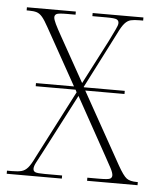

<svg xmlns="http://www.w3.org/2000/svg" viewBox="-46 -575 508 614"><g transform="rotate(5 208.0 -268.0)"><path d="M-2 0V-10H14Q33 -10 44.5 -13Q56 -16 65 -26.5Q74 -37 85 -60L198 -279L194 -287H66V-297H188L87 -478Q75 -500 66.5 -510Q58 -520 48.5 -523Q39 -526 23 -526H16V-536H173V-526H146Q118 -526 112 -522.5Q106 -519 106 -512Q106 -505 113 -490.5Q120 -476 133 -453L213 -310L286 -451Q297 -474 304.5 -489Q312 -504 312 -511Q312 -519 305.5 -522.5Q299 -526 271 -526H227V-536H390V-526H379Q361 -526 350.5 -523.5Q340 -521 331 -511Q322 -501 311 -478L219 -298L220 -297H351V-287H225L353 -58Q371 -26 382 -18Q393 -10 415 -10H418V0H256V-10H294Q323 -10 329 -13.5Q335 -17 335 -24Q335 -32 327.5 -46.5Q320 -61 307 -84L205 -268L108 -81Q96 -58 89 -45Q82 -32 82 -24Q82 -16 88.5 -13Q95 -10 119 -10H175V0Z"/></g></svg>

Font: Noto Serif Display Condensed Thin
Style: Regular
Weight: 100
Width: 3
Designer: Monotype Design Team
Foundry: Monotype Imaging Inc.
Version: Version 2.009